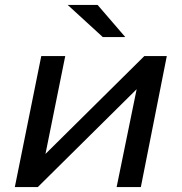

<svg xmlns="http://www.w3.org/2000/svg" viewBox="-20 -757 736 777"><path d="M40 0 147 -530H244L164 -134L564 -530H655L550 0H452L533 -396L133 0ZM396 -607 254 -737H375L487 -607Z"/></svg>

Font: MOST Montserrat Medium
Style: Italic
Weight: 500
Italic angle: -11.3°
Designer: Julieta Ulanovsky
Foundry: Julieta Ulanovsky
Version: Version 8.000;March 11, 2024;FontCreator 15.0.0.2926 64-bit